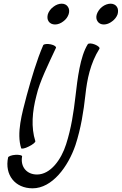

<svg xmlns="http://www.w3.org/2000/svg" viewBox="-20 -786 661 1043"><path d="M353 -709C358 -724 356 -739 349 -749C342 -760 330 -766 315 -766C300 -766 284 -760 270 -749C256 -739 245 -724 240 -709C236 -694 237 -680 244 -670C251 -659 264 -653 279 -653C294 -653 310 -659 324 -670C338 -680 348 -694 353 -709ZM619 -709C623 -724 622 -739 615 -749C608 -760 595 -766 581 -766C566 -766 549 -760 535 -749C522 -739 511 -724 506 -709C501 -694 503 -680 510 -670C517 -659 529 -653 544 -653C559 -653 575 -659 589 -670C603 -680 614 -694 619 -709ZM457 -546C415 -479 401 -358 390 -263C380 -176 367 -89 339 -2C313 80 255 162 181 162C125 162 90 120 100 64C102 58 86 54 65 55C44 56 26 63 24 69C4 164 62 237 157 237C263 237 350 120 390 2C420 -90 434 -181 444 -271C453 -354 470 -441 520 -521C524 -527 513 -537 496 -544C479 -551 462 -552 457 -546ZM215 -541C180 -461 150 -358 125 -267C99 -168 69 -63 95 19C96 24 115 21 136 10C157 0 173 -13 172 -19C148 -94 155 -180 178 -267C195 -342 244 -440 284 -526C287 -532 275 -541 256 -545C237 -549 219 -547 215 -541Z"/></svg>

Font: Nupuram Light Oblique
Style: Regular
Weight: 300
Designer: Santhosh Thottingal (santhosh.thottingal@gmail.com)
Foundry: SMC
Version: Version 1.000